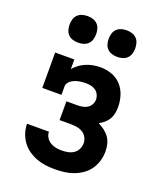

<svg xmlns="http://www.w3.org/2000/svg" viewBox="-138 -827 776 923"><g transform="rotate(20 250.0 -365.0)"><path d="M252 8Q228 8 204.5 5Q181 2 158.5 -6.5Q136 -15 116 -29Q96 -43 82 -62.5Q68 -82 60.5 -105Q53 -128 53 -152H165Q165 -137 173 -123.5Q181 -110 194 -102Q207 -94 222 -91Q237 -88 252 -88Q268 -88 284 -91Q300 -94 313 -102.5Q326 -111 333.5 -126Q341 -141 341 -156Q341 -172 333 -186.5Q325 -201 311.5 -209Q298 -217 282 -219.5Q266 -222 250 -222H194V-318H250Q263 -318 276.5 -320.5Q290 -323 301 -330Q312 -337 318.5 -349Q325 -361 325 -374Q325 -387 319 -399.5Q313 -412 302 -419.5Q291 -427 277.5 -429.5Q264 -432 251 -432Q241 -432 232 -431Q223 -430 214 -428Q205 -426 196.5 -422.5Q188 -419 180.5 -414Q173 -409 167 -401Q161 -393 161 -384V-339H63V-520H161V-471Q173 -485 188 -496Q203 -507 220 -514Q237 -521 255.5 -524.5Q274 -528 293 -528Q322 -528 350.5 -518Q379 -508 399 -486Q419 -464 428 -435.5Q437 -407 437 -377Q437 -361 434 -345Q431 -329 423 -315Q415 -301 402.5 -290.5Q390 -280 376 -272Q393 -264 408 -252.5Q423 -241 433.5 -226Q444 -211 448.5 -192.5Q453 -174 453 -155Q453 -131 446 -107Q439 -83 425 -63Q411 -43 391 -29Q371 -15 348 -6.5Q325 2 301 5Q277 8 252 8ZM350 -602Q336 -602 322.5 -606Q309 -610 299.5 -619.5Q290 -629 286 -642.5Q282 -656 282 -670Q282 -684 286 -697.5Q290 -711 299.5 -720.5Q309 -730 322.5 -734Q336 -738 350 -738Q364 -738 377.5 -734Q391 -730 400.5 -720.5Q410 -711 414 -697.5Q418 -684 418 -670Q418 -656 414 -642.5Q410 -629 400.5 -619.5Q391 -610 377.5 -606Q364 -602 350 -602ZM150 -602Q136 -602 122.5 -606Q109 -610 99.5 -619.5Q90 -629 86 -642.5Q82 -656 82 -670Q82 -684 86 -697.5Q90 -711 99.5 -720.5Q109 -730 122.5 -734Q136 -738 150 -738Q164 -738 177.5 -734Q191 -730 200.5 -720.5Q210 -711 214 -697.5Q218 -684 218 -670Q218 -656 214 -642.5Q210 -629 200.5 -619.5Q191 -610 177.5 -606Q164 -602 150 -602Z"/></g></svg>

Font: Iosevka Curly Slab
Style: Bold
Weight: 700
Monospace: yes
Designer: Belleve Invis
Foundry: Belleve Invis
Version: Version 22.1.2; ttfautohint (v1.8.4)